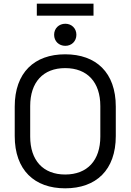

<svg xmlns="http://www.w3.org/2000/svg" viewBox="-20 -1009 709 1043"><path d="M334 14C502 14 609 -85 609 -270V-430C609 -615 502 -714 334 -714C167 -714 60 -615 60 -430V-270C60 -85 167 14 334 14ZM144 -267V-433C144 -562 214 -639 334 -639C455 -639 525 -562 525 -433V-267C525 -138 455 -61 334 -61C214 -61 144 -138 144 -267ZM180 -924H488V-989H180ZM274 -820C274 -785 300 -760 335 -760C369 -760 395 -785 395 -820C395 -855 369 -880 335 -880C300 -880 274 -855 274 -820Z"/></svg>

Font: Meta Space
Style: Regular
Weight: 400
Designer: Meta Pool / Florian Karsten
Foundry: Meta Pool / Florian Karsten
Version: Version 2.000;Glyphs 3.1.1 (3137)